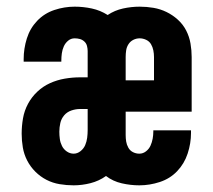

<svg xmlns="http://www.w3.org/2000/svg" viewBox="-20 -548 640 576"><path d="M201 8Q180 8 159 4.5Q138 1 119.5 -8.5Q101 -18 86 -33Q71 -48 61.5 -66.5Q52 -85 48.5 -105.5Q45 -126 45 -147Q45 -170 49 -193Q53 -216 64 -236.5Q75 -257 92 -273Q109 -289 130 -298.5Q151 -308 174 -312Q197 -316 220 -316H243V-395Q243 -402 241 -410Q239 -418 233 -423.5Q227 -429 219.5 -431Q212 -433 204 -433Q193 -433 184.5 -426Q176 -419 171.5 -409Q167 -399 165.5 -388Q164 -377 164 -366V-363H51V-371Q51 -402 60.5 -432.5Q70 -463 91.5 -485.5Q113 -508 143 -518Q173 -528 204 -528Q230 -528 255.5 -522.5Q281 -517 303 -503Q324 -517 349 -522.5Q374 -528 399 -528Q420 -528 440.5 -524.5Q461 -521 479.5 -512Q498 -503 513.5 -489Q529 -475 538.5 -456.5Q548 -438 551.5 -417.5Q555 -397 555 -377V-213H357V-143Q357 -133 358.5 -123.5Q360 -114 365 -105Q370 -96 379 -91.5Q388 -87 398 -87Q409 -87 418 -94Q427 -101 431.5 -111Q436 -121 438 -132Q440 -143 440 -154V-157H553V-149Q553 -118 543 -87.5Q533 -57 511.5 -34.5Q490 -12 459.5 -2Q429 8 398 8Q372 8 345.5 2Q319 -4 298 -20Q277 -5 251.5 1.5Q226 8 201 8ZM357 -307H442V-377Q442 -387 440 -397Q438 -407 433 -415.5Q428 -424 418.5 -428.5Q409 -433 399 -433Q389 -433 380 -428.5Q371 -424 365.5 -415.5Q360 -407 358.5 -397Q357 -387 357 -377ZM201 -87Q212 -87 221.5 -94.5Q231 -102 235.5 -112.5Q240 -123 241.5 -134.5Q243 -146 243 -158V-221H220Q207 -221 194 -216.5Q181 -212 172.5 -202Q164 -192 161 -179Q158 -166 158 -153Q158 -142 159.5 -131Q161 -120 166 -110Q171 -100 180.5 -93.5Q190 -87 201 -87Z"/></svg>

Font: Iosevka HT Extrabold Extended
Style: Regular
Weight: 800
Width: 7
Monospace: yes
Designer: Belleve Invis
Foundry: Belleve Invis
Version: Version 32.3.0; ttfautohint (v1.8.4)